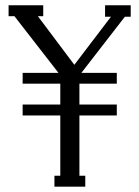

<svg xmlns="http://www.w3.org/2000/svg" viewBox="-20 -700 522 720"><path d="M299.8 0H184.1V-41H206.1V-267.1H64.9V-308.1H206.1V-386.2H64.9V-426.8H199.2L34.2 -639.2H12.2V-680.2H142.1V-639.2H122.1L258.8 -457L396 -637.2H374V-680.2H470.2V-637.2H448.2L285.2 -426.8H418V-386.2H277.8V-308.1H418V-267.1H277.8V-41H299.8Z"/></svg>

Font: Margherita
Style: Regular
Weight: 400
Designer: James Puckett
Foundry: Dunwich Type Founders
Version: Version 1.008;hotconv 1.0.109;makeotfexe 2.5.65596